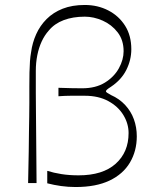

<svg xmlns="http://www.w3.org/2000/svg" viewBox="-20 -736 615 772"><path d="M93 0Q95 -75 95.5 -125Q96 -175 96.5 -208Q97 -241 97.5 -267.5Q98 -294 98 -322Q98 -350 98 -389Q98 -420 98.5 -444.5Q99 -469 100.5 -489.5Q102 -510 105 -526Q110 -564 125.5 -598.5Q141 -633 167.5 -659.5Q194 -686 232 -701Q270 -716 321 -716Q373 -716 415.5 -694Q458 -672 483 -632.5Q508 -593 508 -538Q508 -495 488 -455Q468 -415 426 -387Q415 -380 410.5 -376Q406 -372 406 -369Q406 -366 411.5 -362.5Q417 -359 426 -354Q460 -339 483.5 -313.5Q507 -288 518.5 -256Q530 -224 530 -188Q530 -129 502.5 -82.5Q475 -36 420.5 -10Q366 16 284 16Q254 16 225.5 12Q197 8 170 1V-49Q196 -41 227 -36Q258 -31 296 -31Q393 -31 445 -77.5Q497 -124 497 -201Q497 -239 476 -273.5Q455 -308 415.5 -329.5Q376 -351 321 -351Q287 -351 265 -351Q243 -351 215 -349V-383Q243 -382 267 -381.5Q291 -381 310 -381Q365 -381 402 -404Q439 -427 458 -461.5Q477 -496 477 -530Q477 -575 453 -606Q429 -637 393 -653Q357 -669 321 -669Q273 -669 236 -655Q199 -641 176 -613Q159 -594 147.5 -569Q136 -544 130 -514Q124 -484 124 -451Q124 -427 124 -408Q124 -389 124 -363.5Q124 -338 124.5 -295Q125 -252 125.5 -181Q126 -110 127 0Z"/></svg>

Font: Ojuju Light
Style: Regular
Weight: 300
Designer: Chisaokwu Joboson, Mirko Velimirovic
Foundry: Udi Foundry
Version: Version 1.000